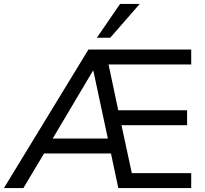

<svg xmlns="http://www.w3.org/2000/svg" viewBox="-40 -957 1043 977"><path d="M-20 0 410 -705H933V-629H485L506 -659L567 -371L535 -396H912V-320H551L573 -344L637 -47L601 -76H933V0H562L519 -203L552 -176H162L199 -201L79 0ZM433 -597 215 -230 206 -252H531L514 -228L435 -597ZM453 -765 571 -937H671L521 -765Z"/></svg>

Font: Nunito Sans 12pt ExtraLight 12pt Medium
Style: Regular
Weight: 500
Version: Version 3.101;gftools[0.9.27]